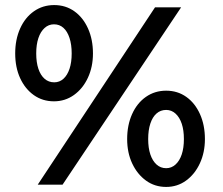

<svg xmlns="http://www.w3.org/2000/svg" viewBox="-20 -729 879 758"><path d="M129 0 592 -700H695L227 0ZM193 -329Q148 -329 113.5 -353.5Q79 -378 59.5 -420.5Q40 -463 40 -518Q40 -573 59.5 -616.5Q79 -660 114 -684.5Q149 -709 194 -709Q239 -709 273.5 -684.5Q308 -660 327.5 -616.5Q347 -573 347 -518Q347 -465 327 -422Q307 -379 272 -354Q237 -329 193 -329ZM194 -404Q215 -404 230.5 -418Q246 -432 254.5 -457.5Q263 -483 263 -518Q263 -553 254.5 -579Q246 -605 230.5 -619Q215 -633 193 -633Q172 -633 156 -618.5Q140 -604 131.5 -578.5Q123 -553 123 -518Q123 -483 131.5 -457.5Q140 -432 156 -418Q172 -404 194 -404ZM636 9Q591 9 556.5 -16Q522 -41 502 -83.5Q482 -126 482 -180Q482 -235 501.5 -278.5Q521 -322 556 -346.5Q591 -371 636 -371Q681 -371 715.5 -346.5Q750 -322 769.5 -278.5Q789 -235 789 -180Q789 -127 769 -84Q749 -41 714.5 -16Q680 9 636 9ZM636 -65Q657 -65 673 -79.5Q689 -94 697.5 -119.5Q706 -145 706 -180Q706 -215 697.5 -240.5Q689 -266 673 -280.5Q657 -295 636 -295Q614 -295 598 -281Q582 -267 573.5 -241Q565 -215 565 -180Q565 -145 573.5 -119.5Q582 -94 598 -79.5Q614 -65 636 -65Z"/></svg>

Font: Lexend Medium
Style: Regular
Weight: 500
Designer: Bonnie Shaver-Troup, Thomas Jockin
Foundry: Lexend
Version: Version 1.005